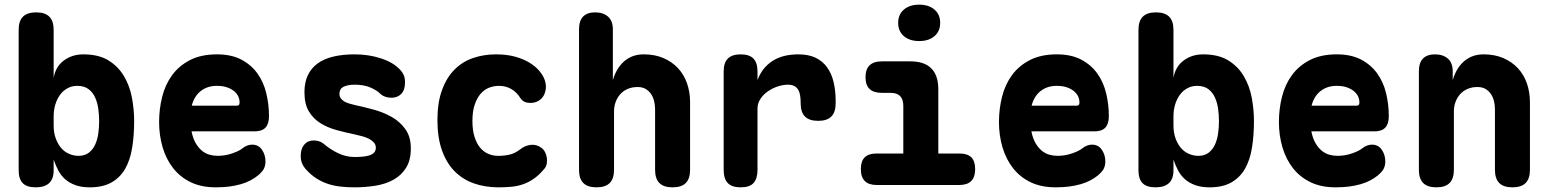

<svg xmlns="http://www.w3.org/2000/svg" viewBox="-20 -793 6640 823"><path d="M133 10Q95 10 77.5 -8Q60 -26 60 -63V-665Q60 -703 78.5 -721.5Q97 -740 135 -740Q173 -740 191.5 -721.5Q210 -703 210 -665V-459Q218 -507 253.5 -533.5Q289 -560 337 -560Q403 -560 445 -534Q487 -508 511.5 -466.5Q536 -425 545.5 -374.5Q555 -324 555 -274Q555 -212 546.5 -159.5Q538 -107 516.5 -69.5Q495 -32 458 -11Q421 10 365 10Q329 10 303 0.5Q277 -9 259 -25Q241 -41 229.5 -63Q218 -85 210 -109V-63Q210 -26 190.5 -8Q171 10 133 10ZM317 -125Q344 -125 361.5 -139Q379 -153 388.5 -174.5Q398 -196 401.5 -222Q405 -248 405 -273Q405 -299 401.5 -325.5Q398 -352 388 -374.5Q378 -397 359.5 -411Q341 -425 311 -425Q288 -425 269 -414.5Q250 -404 237 -386Q224 -368 217 -344.5Q210 -321 210 -295V-255Q210 -225 218.5 -201Q227 -177 241 -160Q255 -143 275 -134Q295 -125 317 -125Z M1061 -173Q1088 -173 1103 -151Q1118 -129 1118 -101Q1118 -85 1112 -71.5Q1106 -58 1086 -41Q1071 -29 1053 -19.5Q1035 -10 1012.5 -3.5Q990 3 963.5 6.5Q937 10 905 10Q843 10 797.5 -12Q752 -34 722 -72.5Q692 -111 677 -162Q662 -213 662 -270Q662 -325 675 -377.5Q688 -430 717.5 -470.5Q747 -511 794.5 -535.5Q842 -560 910 -560Q972 -560 1014.5 -537.5Q1057 -515 1083.5 -478Q1110 -441 1121.5 -393Q1133 -345 1133 -295Q1133 -262 1118 -246Q1103 -230 1072 -230H801Q807 -200 818.5 -180Q830 -160 845 -147.5Q860 -135 877.5 -130Q895 -125 913 -125Q945 -125 975.5 -135.5Q1006 -146 1019 -157Q1029 -165 1039.5 -169Q1050 -173 1061 -173ZM802 -340H995Q1001 -340 1004 -343Q1007 -346 1007 -354Q1007 -368 1001 -380.5Q995 -393 982.5 -403Q970 -413 952 -419Q934 -425 910 -425Q888 -425 870.5 -419Q853 -413 839.5 -402Q826 -391 816.5 -375.5Q807 -360 802 -340Z M1500 10Q1466 10 1437 6.5Q1408 3 1383.5 -5.5Q1359 -14 1337.5 -27.5Q1316 -41 1297 -61Q1283 -75 1276 -90Q1269 -105 1269 -125Q1269 -155 1284 -173Q1299 -191 1325 -191Q1334 -191 1345.5 -188Q1357 -185 1367 -177Q1396 -152 1430 -136Q1464 -120 1500 -120Q1518 -120 1534.5 -121.5Q1551 -123 1563.5 -127Q1576 -131 1583.5 -139Q1591 -147 1591 -160Q1591 -172 1583.5 -181Q1576 -190 1563.5 -197Q1551 -204 1534.5 -208.5Q1518 -213 1500 -217Q1461 -225 1422.5 -235.5Q1384 -246 1353.5 -265Q1323 -284 1304 -315.5Q1285 -347 1285 -398Q1285 -440 1299.5 -470.5Q1314 -501 1341.5 -521Q1369 -541 1409 -550.5Q1449 -560 1500 -560Q1561 -560 1614 -542.5Q1667 -525 1696 -493Q1704 -485 1710 -472.5Q1716 -460 1716 -439Q1716 -407 1700 -390.5Q1684 -374 1658 -374Q1644 -374 1631 -378.5Q1618 -383 1608 -393Q1595 -406 1567.5 -418Q1540 -430 1500 -430Q1484 -430 1472 -427.5Q1460 -425 1451.5 -420.5Q1443 -416 1439 -408.5Q1435 -401 1435 -391Q1435 -380 1440.5 -372Q1446 -364 1455 -358.5Q1464 -353 1476 -349.5Q1488 -346 1500 -343Q1538 -335 1580.5 -323.5Q1623 -312 1658.5 -292Q1694 -272 1717.5 -239.5Q1741 -207 1741 -157Q1741 -106 1720.5 -73.5Q1700 -41 1666.5 -22.5Q1633 -4 1589.5 3Q1546 10 1500 10Z M1855 -278Q1855 -353 1874.5 -406.5Q1894 -460 1927.5 -494Q1961 -528 2007 -544Q2053 -560 2106 -560Q2151 -560 2186.5 -550.5Q2222 -541 2248.5 -525Q2275 -509 2291.5 -489.5Q2308 -470 2315 -450Q2325 -421 2315.5 -394.5Q2306 -368 2281 -357Q2264 -350 2243 -352.5Q2222 -355 2211 -372Q2195 -398 2171.5 -411.5Q2148 -425 2119 -425Q2098 -425 2077.5 -417.5Q2057 -410 2041 -392Q2025 -374 2015 -345Q2005 -316 2005 -274Q2005 -235 2014 -206.5Q2023 -178 2038 -160Q2053 -142 2073 -133.5Q2093 -125 2115 -125Q2143 -125 2165.5 -130.5Q2188 -136 2210 -153Q2230 -169 2254.5 -172Q2279 -175 2300 -160Q2310 -153 2316 -141.5Q2322 -130 2324 -117Q2326 -104 2323.5 -91Q2321 -78 2313 -69Q2291 -43 2269 -27.5Q2247 -12 2223 -3.5Q2199 5 2172.5 7.5Q2146 10 2117 10Q2059 10 2011 -7Q1963 -24 1928.5 -59Q1894 -94 1874.5 -148.5Q1855 -203 1855 -278Z M2612 -315V-65Q2612 -27 2593.5 -8.5Q2575 10 2537 10Q2499 10 2480.5 -8.5Q2462 -27 2462 -65V-667Q2462 -704 2479.5 -722Q2497 -740 2531 -740Q2565 -740 2586 -722Q2607 -704 2607 -667V-450Q2623 -503 2657 -531.5Q2691 -560 2739 -560Q2787 -560 2824 -544Q2861 -528 2886.5 -500.5Q2912 -473 2925 -435.5Q2938 -398 2938 -355V-65Q2938 -27 2919.5 -8.5Q2901 10 2863 10Q2825 10 2806.5 -8.5Q2788 -27 2788 -65V-325Q2788 -342 2784 -359Q2780 -376 2771 -389.5Q2762 -403 2748 -411.5Q2734 -420 2713 -420Q2690 -420 2671 -412Q2652 -404 2639 -389.5Q2626 -375 2619 -356Q2612 -337 2612 -315Z M3155 10Q3117 10 3099.5 -8.5Q3082 -27 3082 -65V-487Q3082 -524 3100 -542Q3118 -560 3155 -560Q3192 -560 3209.5 -542Q3227 -524 3227 -487V-450Q3247 -503 3291 -531.5Q3335 -560 3402 -560Q3445 -560 3475 -546Q3505 -532 3524.5 -505.5Q3544 -479 3553 -442Q3562 -405 3562 -360V-350Q3562 -312 3543.5 -293.5Q3525 -275 3487 -275Q3449 -275 3430.5 -293.5Q3412 -312 3412 -350V-352Q3412 -368 3410 -382Q3408 -396 3402.5 -406.5Q3397 -417 3386 -423.5Q3375 -430 3357 -430Q3337 -430 3314 -422.5Q3291 -415 3271.5 -401.5Q3252 -388 3239.5 -369Q3227 -350 3227 -328V-65Q3227 -27 3210 -8.5Q3193 10 3155 10Z M4093 -135Q4127 -135 4143.5 -118.5Q4160 -102 4160 -68Q4160 -34 4143 -17Q4126 0 4092 0H3738Q3704 0 3687 -17Q3670 -34 3670 -68Q3670 -102 3686.5 -118.5Q3703 -135 3737 -135H3852V-339Q3852 -367 3838.5 -381Q3825 -395 3797 -395H3760Q3725 -395 3707.5 -411.5Q3690 -428 3690 -462Q3690 -496 3707.5 -513Q3725 -530 3760 -530H3882Q3942 -530 3972 -500Q4002 -470 4002 -410V-135ZM3920 -617Q3879 -617 3854.5 -638Q3830 -659 3830 -695Q3830 -731 3854.5 -752Q3879 -773 3920 -773Q3961 -773 3985.5 -752Q4010 -731 4010 -695Q4010 -659 3985.5 -638Q3961 -617 3920 -617Z M4661 -173Q4688 -173 4703 -151Q4718 -129 4718 -101Q4718 -85 4712 -71.5Q4706 -58 4686 -41Q4671 -29 4653 -19.5Q4635 -10 4612.5 -3.5Q4590 3 4563.5 6.5Q4537 10 4505 10Q4443 10 4397.5 -12Q4352 -34 4322 -72.5Q4292 -111 4277 -162Q4262 -213 4262 -270Q4262 -325 4275 -377.5Q4288 -430 4317.5 -470.5Q4347 -511 4394.5 -535.5Q4442 -560 4510 -560Q4572 -560 4614.5 -537.5Q4657 -515 4683.5 -478Q4710 -441 4721.5 -393Q4733 -345 4733 -295Q4733 -262 4718 -246Q4703 -230 4672 -230H4401Q4407 -200 4418.5 -180Q4430 -160 4445 -147.5Q4460 -135 4477.5 -130Q4495 -125 4513 -125Q4545 -125 4575.5 -135.5Q4606 -146 4619 -157Q4629 -165 4639.5 -169Q4650 -173 4661 -173ZM4402 -340H4595Q4601 -340 4604 -343Q4607 -346 4607 -354Q4607 -368 4601 -380.5Q4595 -393 4582.5 -403Q4570 -413 4552 -419Q4534 -425 4510 -425Q4488 -425 4470.5 -419Q4453 -413 4439.5 -402Q4426 -391 4416.5 -375.5Q4407 -360 4402 -340Z M4933 10Q4895 10 4877.5 -8Q4860 -26 4860 -63V-665Q4860 -703 4878.5 -721.5Q4897 -740 4935 -740Q4973 -740 4991.5 -721.5Q5010 -703 5010 -665V-459Q5018 -507 5053.5 -533.5Q5089 -560 5137 -560Q5203 -560 5245 -534Q5287 -508 5311.5 -466.5Q5336 -425 5345.5 -374.5Q5355 -324 5355 -274Q5355 -212 5346.5 -159.5Q5338 -107 5316.5 -69.5Q5295 -32 5258 -11Q5221 10 5165 10Q5129 10 5103 0.5Q5077 -9 5059 -25Q5041 -41 5029.5 -63Q5018 -85 5010 -109V-63Q5010 -26 4990.5 -8Q4971 10 4933 10ZM5117 -125Q5144 -125 5161.5 -139Q5179 -153 5188.5 -174.5Q5198 -196 5201.5 -222Q5205 -248 5205 -273Q5205 -299 5201.5 -325.5Q5198 -352 5188 -374.5Q5178 -397 5159.5 -411Q5141 -425 5111 -425Q5088 -425 5069 -414.5Q5050 -404 5037 -386Q5024 -368 5017 -344.5Q5010 -321 5010 -295V-255Q5010 -225 5018.5 -201Q5027 -177 5041 -160Q5055 -143 5075 -134Q5095 -125 5117 -125Z M5861 -173Q5888 -173 5903 -151Q5918 -129 5918 -101Q5918 -85 5912 -71.5Q5906 -58 5886 -41Q5871 -29 5853 -19.5Q5835 -10 5812.5 -3.5Q5790 3 5763.5 6.5Q5737 10 5705 10Q5643 10 5597.5 -12Q5552 -34 5522 -72.5Q5492 -111 5477 -162Q5462 -213 5462 -270Q5462 -325 5475 -377.5Q5488 -430 5517.5 -470.5Q5547 -511 5594.5 -535.5Q5642 -560 5710 -560Q5772 -560 5814.5 -537.5Q5857 -515 5883.5 -478Q5910 -441 5921.5 -393Q5933 -345 5933 -295Q5933 -262 5918 -246Q5903 -230 5872 -230H5601Q5607 -200 5618.5 -180Q5630 -160 5645 -147.5Q5660 -135 5677.5 -130Q5695 -125 5713 -125Q5745 -125 5775.5 -135.5Q5806 -146 5819 -157Q5829 -165 5839.5 -169Q5850 -173 5861 -173ZM5602 -340H5795Q5801 -340 5804 -343Q5807 -346 5807 -354Q5807 -368 5801 -380.5Q5795 -393 5782.5 -403Q5770 -413 5752 -419Q5734 -425 5710 -425Q5688 -425 5670.5 -419Q5653 -413 5639.5 -402Q5626 -391 5616.5 -375.5Q5607 -360 5602 -340Z M6212 -315V-65Q6212 -27 6193.5 -8.5Q6175 10 6137 10Q6099 10 6080.5 -8.5Q6062 -27 6062 -65V-487Q6062 -524 6079.5 -542Q6097 -560 6131 -560Q6165 -560 6186 -542Q6207 -524 6207 -487V-450Q6223 -503 6257 -531.5Q6291 -560 6339 -560Q6387 -560 6424 -544Q6461 -528 6486.5 -500.5Q6512 -473 6525 -435.5Q6538 -398 6538 -355V-65Q6538 -27 6519.5 -8.5Q6501 10 6463 10Q6425 10 6406.5 -8.5Q6388 -27 6388 -65V-325Q6388 -342 6384 -359Q6380 -376 6371 -389.5Q6362 -403 6348 -411.5Q6334 -420 6313 -420Q6290 -420 6271 -412Q6252 -404 6239 -389.5Q6226 -375 6219 -356Q6212 -337 6212 -315Z"/></svg>

Font: Maple Mono ExtraBold
Style: Regular
Weight: 800
Monospace: yes
Designer: subframe7536
Version: Version 7.000